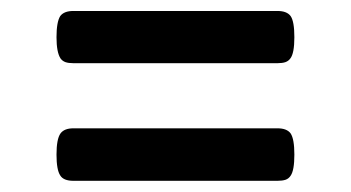

<svg xmlns="http://www.w3.org/2000/svg" viewBox="-20 -459 640 350"><path d="M485.8 -439Q502.9 -439 509.8 -429.7Q516.6 -419.9 516.6 -391.1Q516.6 -361.8 509.3 -352.5Q505.9 -347.7 500.2 -345.7Q494.6 -343.8 485.8 -343.8H113.8Q105 -343.8 99.4 -345.7Q93.8 -347.7 90.3 -352.5Q83 -363.8 83 -391.1Q83 -418.9 89.8 -429.7Q96.7 -439 113.8 -439ZM485.8 -225.1Q502.9 -225.1 509.8 -215.8Q516.6 -205.6 516.6 -177.2Q516.6 -148.4 509.8 -138.7Q506.3 -133.3 500.5 -131.3Q494.6 -129.4 485.8 -129.4H113.8Q95.7 -129.4 89.8 -139.2Q83 -149.4 83 -177.2Q83 -205.6 90.3 -215.8Q97.2 -225.1 113.8 -225.1Z"/></svg>

Font: Courier Prime SemiBold
Style: Regular
Weight: 600
Designer: Alan Dague-Greene
Foundry: Quote-Unquote Apps
Version: Version 1.202